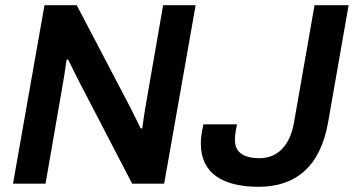

<svg xmlns="http://www.w3.org/2000/svg" viewBox="-20 -706 1360 738"><path d="M30 0H155L223 -392C227 -415 233 -454 236 -477H242C255 -450 277 -406 289 -383L488 0H611L732 -686H607L537 -283C534 -267 530 -234 527 -213L521 -212C510 -234 493 -269 484 -287L275 -686H151ZM974 12C1117 12 1211 -66 1241 -235L1320 -686H1189L1110 -235C1095 -148 1048 -98 978 -98C914 -98 883 -122 883 -168C883 -175 883 -191 891 -228H762C752 -185 752 -166 752 -153C752 -44 831 12 974 12Z"/></svg>

Font: Archivo SemiBold
Style: Italic
Weight: 600
Italic angle: -10°
Designer: Hector Gatti
Foundry: Omnibus-Type
Version: Version 2.001